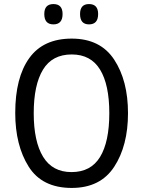

<svg xmlns="http://www.w3.org/2000/svg" viewBox="-20 -915 706 945"><path d="M418 -795Q463 -795 463 -846Q463 -895 418 -895Q374 -895 374 -846Q374 -795 418 -795ZM243 -795Q288 -795 288 -846Q288 -895 243 -895Q198 -895 198 -846Q198 -795 243 -795ZM333 -725Q193 -725 124 -629Q55 -533 55 -359Q55 -200 121 -95Q187 10 333 10Q474 10 542 -94Q610 -198 610 -358Q610 -518 542 -621.5Q474 -725 333 -725ZM333 -647Q427 -647 472.5 -572.5Q518 -498 518 -358Q518 -217 472.5 -142.5Q427 -68 332 -68Q238 -68 192 -143.5Q146 -219 146 -358Q146 -497 191.5 -572Q237 -647 333 -647Z"/></svg>

Font: Noto Sans UI SemiCondensed
Style: Regular
Weight: 400
Width: 4
Designer: Monotype Design Team
Foundry: Monotype Imaging Inc.
Version: 1.001